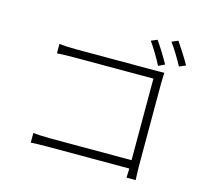

<svg xmlns="http://www.w3.org/2000/svg" viewBox="-121 -985 1241 1153"><g transform="rotate(15 500.0 -408.5)"><path d="M809 -687C788 -725 750 -787 727 -819L689 -803C713 -769 750 -709 770 -668ZM815 -570C815 -590 816 -617 817 -638C795 -637 773 -637 751 -637H265C234 -637 195 -639 164 -642V-584C185 -585 232 -587 266 -587H763V-80H254C214 -80 172 -83 151 -85V-25C175 -27 213 -28 255 -28H763C762 0 761 24 761 29H818C818 23 815 -18 815 -54ZM810 -829C836 -796 870 -738 892 -697L932 -714C910 -754 872 -813 849 -846Z"/></g></svg>

Font: Noto Sans JP Light
Style: Regular
Weight: 300
Designer: Ryoko NISHIZUKA (kana & ideographs); Paul D. Hunt (Latin, Greek & Cyrillic); Wenlong ZHANG (bopomofo); Sandoll Communica
Foundry: Adobe Systems Incorporated
Version: Version 1.004;PS 1.004;hotconv 1.0.82;makeotf.lib2.5.63406